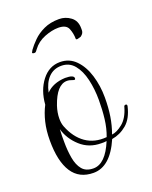

<svg xmlns="http://www.w3.org/2000/svg" viewBox="-111 -607 538 679"><g transform="rotate(-20 158.5 -267.5)"><path d="M124 9Q70 9 43.5 -32Q17 -73 17 -151Q17 -189 24.5 -220Q32 -251 45 -276Q49 -329 76.5 -364.5Q104 -400 145 -400Q180 -400 204 -375.5Q228 -351 240 -311.5Q252 -272 252 -228Q252 -190 247 -158Q242 -126 231 -96Q250 -98 272 -116Q294 -134 305 -172Q306 -179 312 -179Q318 -179 317 -172Q307 -128 282 -107Q257 -86 226 -81Q187 9 124 9ZM210 -94Q221 -123 225 -156.5Q229 -190 229 -227Q229 -268 220.5 -304.5Q212 -341 193.5 -363.5Q175 -386 145 -386Q116 -386 97 -366.5Q78 -347 71 -312Q97 -339 143 -341Q176 -341 176 -328Q176 -321 168 -324Q155 -329 146 -329Q107 -329 83 -259Q75 -235 75 -212Q75 -195 80 -182Q98 -136 131 -113Q164 -90 210 -94ZM129 -6Q174 -6 205 -81Q200 -80 195 -80Q190 -80 185 -80Q139 -80 107 -109Q75 -138 64 -177Q63 -165 63 -153Q63 -141 63 -129Q63 -97 68 -68.5Q73 -40 87 -23Q101 -6 129 -6ZM226 -459Q226 -478 218.5 -497Q211 -516 181 -516Q157 -516 129 -505Q101 -494 84 -471Q79 -464 77 -462.5Q75 -461 72 -461Q64 -461 64 -465Q64 -466 69 -474Q79 -488 95.5 -504.5Q112 -521 136.5 -532.5Q161 -544 194 -544Q218 -544 237.5 -529.5Q257 -515 257 -487Q257 -484 257 -480Q257 -476 256 -473Q255 -469 252 -465.5Q249 -462 245 -459Q240 -457 233 -455.5Q226 -454 226 -459Z"/></g></svg>

Font: Updock
Style: Regular
Weight: 400
Designer: Robert E. Leuschke
Foundry: Robert E. Leuschke
Version: Version 1.010; ttfautohint (v1.8.4.7-5d5b)